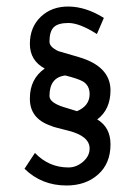

<svg xmlns="http://www.w3.org/2000/svg" viewBox="-20 -486 432 593"><path d="M185.5 86.9Q108.4 86.9 55.7 35.2L87.9 -13.7Q130.9 31.2 191.4 31.2Q215.8 31.2 236.3 13.7Q256.8 -3.9 256.8 -27.3Q256.8 -65.4 192.4 -82Q182.6 -85 154.3 -91.8Q142.6 -94.7 136.7 -97.7Q71.3 -120.1 72.3 -182.6Q72.3 -242.2 118.2 -274.4Q72.3 -298.8 72.3 -350.6Q72.3 -402.3 106.4 -434.6Q140.6 -466.8 193.4 -465.8Q246.1 -464.8 300.8 -430.7L279.3 -380.9Q225.6 -415 191.4 -415Q159.2 -415 146 -401.9Q132.8 -388.7 132.8 -357.4Q132.8 -340.8 160.2 -328.1Q176.8 -323.2 223.6 -309.6Q320.3 -281.2 321.3 -208Q321.3 -147.5 280.3 -117.2Q321.3 -92.8 321.3 -40Q321.3 18.6 283.2 52.7Q245.1 86.9 185.5 86.9ZM181.6 -252.9Q132.8 -247.1 132.8 -189.5Q132.8 -167 186.5 -152.3Q199.2 -148.4 217.8 -142.6Q256.8 -159.2 256.8 -195.3Q256.8 -221.7 236.3 -234.4Q220.7 -243.2 181.6 -252.9Z"/></svg>

Font: Puritan
Style: Regular
Weight: 400
Version: 2.0a